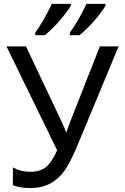

<svg xmlns="http://www.w3.org/2000/svg" viewBox="-20 -951 640 981"><path d="M585.9 -713.9 377 -210.9Q339.8 -121.6 310.5 -79.8Q281.2 -38.1 237.8 -14.2Q194.3 9.8 132.8 9.8Q82 9.8 45.9 -4.9V-95.2Q87.4 -73.2 132.8 -73.2Q186.5 -73.2 216.1 -98.4Q245.6 -123.5 272 -183.1L13.2 -713.9H112.8L299.8 -318.8Q305.7 -306.6 309.6 -295.9Q313.5 -283.7 317.9 -273.9H318.8L337.9 -327.1L490.2 -713.9ZM160.2 -784.2Q206.1 -849.1 245.1 -931.2H341.8V-920.9Q287.1 -836.4 209 -771H160.2ZM336.9 -784.2Q379.4 -841.8 421.9 -931.2H519V-920.9Q464.4 -836.4 386.2 -771H336.9Z"/></svg>

Font: WenQuanYi Micro Hei Mono
Style: Regular
Weight: 400
Foundry: Ascender Corporation
Version: Version 0.2.0-beta